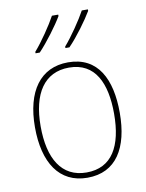

<svg xmlns="http://www.w3.org/2000/svg" viewBox="-87 -828 685 899"><g transform="rotate(-10 256.0 -378.0)"><path d="M394 -759V-766H365C343 -725 294 -653 259 -613V-606H278C319 -648 370 -718 394 -759ZM253 -759V-766H223C201 -725 153 -654 117 -613V-606H137C177 -648 229 -718 253 -759ZM457 -264C457 -423 401 -538 259 -538C127 -538 54 -436 54 -265C54 -97 122 10 256 10C393 10 457 -97 457 -264ZM81 -265C81 -421 142 -513 259 -513C384 -513 430 -408 430 -264C430 -110 377 -15 256 -15C137 -15 81 -112 81 -265Z"/></g></svg>

Font: Noto Sans Arabic UI SmCn Th
Style: Regular
Weight: 100
Width: 4
Designer: Monotype Design Team, Nadine Chahine and Nizar Qandah
Foundry: Monotype Imaging Inc.
Version: Version 2.010